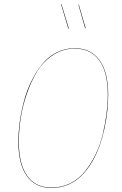

<svg xmlns="http://www.w3.org/2000/svg" viewBox="-20 -931 610 960"><path d="M287.1 -911.1 324.2 -788.1 321.8 -787.1 285.2 -910.2ZM374 -908.2 408.2 -790 405.8 -789.1 372.1 -907.2ZM353 -689.9Q434.1 -689.9 477.5 -630.4Q521 -570.8 521 -458Q521 -418.5 516.6 -376.5Q512.2 -334.5 502.2 -288.3Q492.2 -242.2 477.1 -200Q461.9 -157.7 439 -119.4Q416 -81.1 387.7 -52.7Q359.4 -24.4 320.8 -7.8Q282.2 8.8 237.8 8.8Q157.2 8.8 114.5 -50.8Q71.8 -110.4 71.8 -222.2Q71.8 -269 78.6 -319.6Q85.4 -370.1 99.4 -423.3Q113.3 -476.6 136.5 -523.9Q159.7 -571.3 189.7 -608.6Q219.7 -646 262 -668Q304.2 -689.9 353 -689.9ZM353 -688Q294.9 -688 246.6 -656.5Q198.2 -625 167.2 -575.7Q136.2 -526.4 114.5 -463.4Q92.8 -400.4 83.5 -339.6Q74.2 -278.8 74.2 -222.2Q74.2 -110.8 116 -52Q157.7 6.8 237.8 6.8Q289.1 6.8 332.3 -15.1Q375.5 -37.1 405.5 -75Q435.5 -112.8 458.3 -159.7Q481 -206.5 493.7 -259.8Q506.3 -313 512.7 -362.3Q519 -411.6 519 -458Q519 -570.3 476.3 -629.2Q433.6 -688 353 -688Z"/></svg>

Font: Fira Sans Compressed Two
Style: Italic
Weight: 100
Width: 3
Italic angle: -8°
Designer: Carrois Corporate & Edenspiekermann AG
Foundry: Carrois Corporate GbR & Edenspiekermann AG
Version: Version 4.203;PS 004.203;hotconv 1.0.88;makeotf.lib2.5.64775